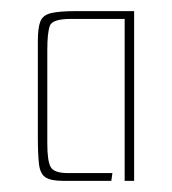

<svg xmlns="http://www.w3.org/2000/svg" viewBox="-20 -675 309 345"><path d="M94 -350Q71 -350 61.5 -356.5Q52 -363 50 -380.5Q48 -398 48 -431V-601Q48 -625 52.5 -636.5Q57 -648 72 -651.5Q87 -655 116 -655H221V-350H204V-641H107Q74 -641 69.5 -628.5Q65 -616 65 -585V-417Q65 -386 71 -375Q77 -364 102 -364H182L180 -350Z"/></svg>

Font: Smooch Sans Thin
Style: Regular
Weight: 100
Designer: Robert E. Leuschke
Foundry: Robert E. Leuschke
Version: Version 1.010